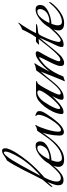

<svg xmlns="http://www.w3.org/2000/svg" viewBox="606 -1260 668 1921"><g transform="rotate(-90 940.5 -299.0)"><path d="M100 2Q70 2 59 -12.5Q48 -27 48 -48Q48 -76 60.5 -108Q73 -140 81 -158Q68 -144 56 -131Q44 -118 39 -112Q36 -108 34 -108Q32 -108 32 -113Q32 -121 37 -128Q51 -146 69 -166Q87 -186 104 -208Q124 -245 148.5 -294.5Q173 -344 199.5 -396.5Q226 -449 251.5 -493.5Q277 -538 297 -565Q314 -572 329.5 -583Q345 -594 360.5 -603.5Q376 -613 393 -613Q404 -613 409.5 -607Q415 -601 417 -593Q418 -590 418 -582Q418 -559 402.5 -526Q387 -493 366.5 -461.5Q346 -430 331 -410Q291 -354 249 -308.5Q207 -263 173.5 -232.5Q140 -202 125 -188Q118 -175 108.5 -153.5Q99 -132 92 -108.5Q85 -85 85 -65Q85 -48 93 -36.5Q101 -25 120 -25Q123 -25 126 -25Q129 -25 133 -26Q150 -29 170 -45Q190 -61 210 -82Q230 -103 246 -122Q253 -130 259 -137.5Q265 -145 267 -148Q274 -141 266.5 -130.5Q259 -120 254 -113Q247 -104 234 -88.5Q221 -73 204 -55Q185 -36 157 -17Q129 2 100 2ZM142 -228Q173 -254 220.5 -302.5Q268 -351 314 -420Q319 -428 330.5 -447Q342 -466 354.5 -490.5Q367 -515 376 -538.5Q385 -562 385 -579Q385 -595 376 -595Q365 -595 347 -576Q326 -554 299.5 -511.5Q273 -469 244 -417Q215 -365 188.5 -315Q162 -265 142 -228Z M305 8Q264 8 248 -8Q232 -24 232 -47Q232 -76 247.5 -109Q263 -142 277 -165Q293 -189 320 -215Q347 -241 379 -259Q411 -277 441 -277Q467 -277 477 -264.5Q487 -252 487 -235Q487 -204 468.5 -184Q450 -164 423 -151.5Q396 -139 371 -131Q356 -127 336 -123Q316 -119 298 -119Q291 -101 287 -84Q283 -67 283 -53Q283 -36 291.5 -25Q300 -14 320 -14Q328 -14 339 -16Q350 -18 363 -22Q393 -32 422 -54Q451 -76 475.5 -101.5Q500 -127 513 -144Q516 -141 516 -137Q516 -132 509 -121Q489 -93 457 -63Q425 -33 386 -12.5Q347 8 305 8ZM306 -139Q319 -138 335.5 -139.5Q352 -141 368 -146Q409 -158 427.5 -184.5Q446 -211 446 -232Q446 -244 441 -252Q436 -260 425 -260Q396 -260 373 -238.5Q350 -217 333 -189Q316 -161 306 -139Z M579 6Q565 6 555 -4Q545 -14 545 -39Q545 -61 548.5 -91Q552 -121 559 -152.5Q566 -184 575 -208Q558 -183 537 -156.5Q516 -130 502 -112Q499 -108 497 -108Q495 -108 495 -113Q495 -121 500 -128Q521 -157 547.5 -194Q574 -231 593 -261Q604 -263 619.5 -267Q635 -271 642 -278Q647 -281 648 -281Q651 -281 651 -277.5Q651 -274 648 -270Q639 -257 628.5 -230Q618 -203 607.5 -170Q597 -137 590.5 -105.5Q584 -74 584 -52Q584 -36 589 -29.5Q594 -23 602 -23Q613 -23 628.5 -34Q644 -45 655 -57Q669 -72 686.5 -97Q704 -122 719.5 -150Q735 -178 743 -201Q749 -217 751 -228.5Q753 -240 753 -247Q753 -259 750 -264Q747 -269 745 -270Q739 -272 739 -275Q739 -277 743 -278.5Q747 -280 751 -278Q764 -274 777 -266.5Q790 -259 790 -238Q790 -233 789 -226.5Q788 -220 785 -212Q779 -196 760.5 -167Q742 -138 718 -106Q694 -74 670 -48Q646 -22 628 -11Q616 -4 603 1Q590 6 579 6Z M927 3Q917 3 910 -1Q903 -5 903 -16Q903 -30 910 -48Q917 -66 926 -83.5Q935 -101 942 -112Q907 -75 869 -42Q850 -26 827 -12Q804 2 778 2Q768 2 764 -4.5Q760 -11 760 -20Q760 -25 761 -27Q766 -66 786 -108Q806 -150 835 -187Q864 -224 894 -247Q928 -273 969 -273H1084Q1089 -273 1089 -269Q1089 -261 1080 -261Q1070 -261 1060 -248.5Q1050 -236 1045 -228Q1038 -217 1023 -191Q1008 -165 992.5 -134.5Q977 -104 966 -78Q955 -52 955 -40Q955 -26 969 -26Q984 -26 1003 -40Q1022 -54 1041.5 -74.5Q1061 -95 1077.5 -115.5Q1094 -136 1104 -148Q1110 -142 1103.5 -131.5Q1097 -121 1092 -115Q1072 -89 1046 -61.5Q1020 -34 989.5 -15.5Q959 3 927 3ZM819 -32Q831 -32 852.5 -49.5Q874 -67 899 -93.5Q924 -120 946 -149.5Q968 -179 982.5 -203.5Q997 -228 997 -241Q997 -252 990.5 -256Q984 -260 974 -260Q958 -260 939.5 -248.5Q921 -237 910 -226Q898 -215 881.5 -191.5Q865 -168 849 -140Q833 -112 822 -86Q811 -60 811 -44Q811 -32 819 -32Z M1091 15Q1087 15 1091 6Q1096 -3 1100.5 -14Q1105 -25 1110 -38Q1120 -62 1132 -92Q1144 -122 1155 -150.5Q1166 -179 1174.5 -199.5Q1183 -220 1186 -226Q1172 -211 1152.5 -188.5Q1133 -166 1116 -145Q1099 -124 1090 -112Q1087 -108 1085 -108Q1083 -108 1083 -113Q1083 -121 1088 -128Q1107 -152 1130.5 -182Q1154 -212 1173 -237.5Q1192 -263 1197 -271Q1208 -273 1229.5 -277Q1251 -281 1259 -288Q1262 -291 1265 -291Q1267 -291 1267.5 -287.5Q1268 -284 1265 -280Q1259 -273 1244.5 -247.5Q1230 -222 1213.5 -191Q1197 -160 1183 -135Q1195 -151 1209 -166Q1223 -181 1236 -195Q1248 -207 1269 -225Q1290 -243 1313 -258Q1336 -273 1353 -275Q1357 -276 1360.5 -276Q1364 -276 1366 -276Q1388 -276 1388 -260Q1388 -248 1375 -228Q1368 -217 1353.5 -191.5Q1339 -166 1324.5 -136.5Q1310 -107 1299.5 -81.5Q1289 -56 1289 -44Q1289 -30 1303 -30Q1320 -30 1340.5 -47Q1361 -64 1385 -90.5Q1409 -117 1433 -147Q1435 -145 1435 -140Q1435 -133 1430.5 -126.5Q1426 -120 1422 -115Q1412 -102 1395.5 -82.5Q1379 -63 1362 -44.5Q1345 -26 1331 -15Q1321 -8 1305 0Q1289 8 1273 8Q1255 8 1248 -1.5Q1241 -11 1241 -25Q1241 -41 1247 -59Q1253 -77 1260.5 -93.5Q1268 -110 1272 -118Q1290 -153 1305 -184Q1320 -215 1326 -228Q1329 -234 1329 -238Q1329 -245 1318 -239Q1307 -233 1291.5 -221Q1276 -209 1263 -197.5Q1250 -186 1246 -182Q1209 -143 1181.5 -95.5Q1154 -48 1135 2Q1122 3 1109 9Q1096 15 1091 15Z M1455 3Q1445 3 1438 -1Q1431 -5 1431 -16Q1431 -30 1438.5 -49Q1446 -68 1455 -87Q1464 -106 1470 -118Q1475 -127 1483.5 -146.5Q1492 -166 1501.5 -187.5Q1511 -209 1517.5 -224Q1524 -239 1524 -239Q1515 -229 1500.5 -211Q1486 -193 1469.5 -173.5Q1453 -154 1439.5 -137Q1426 -120 1420 -112Q1417 -108 1415 -108Q1413 -108 1413 -113Q1413 -121 1418 -128Q1430 -143 1447 -164.5Q1464 -186 1481.5 -208Q1499 -230 1512 -247Q1504 -247 1491.5 -246Q1479 -245 1469 -243.5Q1459 -242 1458 -242Q1453 -242 1459 -250Q1465 -258 1475 -266Q1485 -274 1490 -274Q1491 -274 1506 -273.5Q1521 -273 1528 -273Q1548 -300 1567.5 -335Q1587 -370 1606 -412Q1614 -413 1633.5 -423.5Q1653 -434 1664 -445Q1669 -450 1672 -450Q1678 -450 1672 -442Q1665 -434 1648 -408.5Q1631 -383 1610 -347.5Q1589 -312 1570 -273H1651Q1662 -273 1662 -270Q1662 -266 1647 -262Q1630 -257 1611.5 -256Q1593 -255 1577.5 -252Q1562 -249 1555 -239Q1549 -232 1538 -209Q1527 -186 1514.5 -156.5Q1502 -127 1493 -97.5Q1484 -68 1482 -48V-44Q1482 -36 1487 -31Q1492 -26 1497 -26Q1510 -26 1530.5 -42Q1551 -58 1573 -80.5Q1595 -103 1611 -122Q1618 -130 1623.5 -137Q1629 -144 1630 -146Q1632 -142 1632 -140Q1632 -134 1628.5 -127Q1625 -120 1621 -115Q1602 -90 1575 -62.5Q1548 -35 1517.5 -16Q1487 3 1455 3Z M1670 8Q1629 8 1613 -8Q1597 -24 1597 -47Q1597 -76 1612.5 -109Q1628 -142 1642 -165Q1658 -189 1685 -215Q1712 -241 1744 -259Q1776 -277 1806 -277Q1832 -277 1842 -264.5Q1852 -252 1852 -235Q1852 -204 1833.5 -184Q1815 -164 1788 -151.5Q1761 -139 1736 -131Q1721 -127 1701 -123Q1681 -119 1663 -119Q1656 -101 1652 -84Q1648 -67 1648 -53Q1648 -36 1656.5 -25Q1665 -14 1685 -14Q1693 -14 1704 -16Q1715 -18 1728 -22Q1758 -32 1787 -54Q1816 -76 1840.5 -101.5Q1865 -127 1878 -144Q1881 -141 1881 -137Q1881 -132 1874 -121Q1854 -93 1822 -63Q1790 -33 1751 -12.5Q1712 8 1670 8ZM1671 -139Q1684 -138 1700.5 -139.5Q1717 -141 1733 -146Q1774 -158 1792.5 -184.5Q1811 -211 1811 -232Q1811 -244 1806 -252Q1801 -260 1790 -260Q1761 -260 1738 -238.5Q1715 -217 1698 -189Q1681 -161 1671 -139Z"/></g></svg>

Font: Italianno
Style: Regular
Weight: 400
Designer: Robert E. Leuschke
Foundry: Robert E. Leuschke
Version: Version 1.100; ttfautohint (v1.8.3)